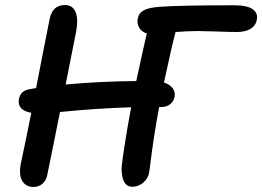

<svg xmlns="http://www.w3.org/2000/svg" viewBox="-20 -684 1039 761"><path d="M112.8 57.1Q81.5 57.1 67.1 31.2Q52.7 5.4 64.9 -46.9Q79.6 -114.3 104 -236.8Q46.4 -247.1 55.2 -293Q62.5 -324.2 95.2 -330.1Q99.6 -331.1 108.9 -332.5Q118.2 -334 123 -335Q129.9 -369.6 147.5 -460.7Q165 -551.8 175.8 -604Q181.6 -635.3 196.8 -649.7Q211.9 -664.1 237.8 -664.1Q267.6 -664.1 279.5 -636.2Q291.5 -608.4 280.8 -553.2Q272.5 -513.2 258.3 -440.7Q244.1 -368.2 240.2 -349.1Q371.6 -361.3 520 -362.8Q554.7 -522.5 562 -551.8Q542.5 -556.6 532.2 -573.7Q522 -590.8 525.9 -609.9Q529.8 -632.3 550 -643.3Q570.3 -654.3 615.2 -657.2Q697.3 -663.1 907.2 -663.1Q960.4 -663.1 981.9 -647.2Q1003.4 -631.3 998 -606Q993.7 -582 972.9 -569.6Q952.1 -557.1 918.9 -557.1Q892.6 -557.1 840.6 -559.1Q788.6 -561 765.1 -561Q727.5 -561 675.8 -557.1Q661.6 -504.4 629.9 -356.9Q654.3 -348.6 665 -333.5Q675.8 -318.4 671.9 -300.8Q668.9 -282.2 654.5 -271Q640.1 -259.8 619.1 -259.8H610.8Q599.1 -198.2 590.3 -139.4Q581.5 -80.6 577.1 -44.7Q572.8 -8.8 570.8 1Q566.4 24.9 547.1 40.5Q527.8 56.2 504.9 56.2Q461.9 56.2 461.9 -18.1Q463.4 -41 474.6 -112.8Q485.8 -184.6 500 -258.8Q366.7 -254.9 217.8 -240.2Q211.4 -208.5 193.4 -118.7Q175.3 -28.8 167 11.2Q162.6 32.2 147.7 44.7Q132.8 57.1 112.8 57.1Z"/></svg>

Font: Shantell Sans Bouncy
Style: Italic
Weight: 500
Italic angle: -11.31°
Designer: Stephen Nixon, Anya Danilova, Shantell Martin
Foundry: Arrow Type
Version: Version 1.006;[9816181b4]